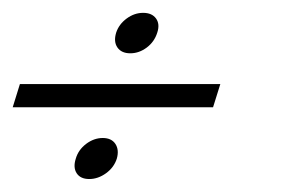

<svg xmlns="http://www.w3.org/2000/svg" viewBox="-33 -355 443 299"><path d="M-13.2 -188 -2 -224.1H310.1L298.8 -188ZM85 -107.9Q88.9 -121.6 101.1 -130.9Q113.3 -140.1 127 -140.1Q140.6 -140.1 146.7 -130.9Q152.8 -121.6 148.9 -107.9Q144.5 -94.2 132.1 -85.2Q119.6 -76.2 106 -76.2Q92.3 -76.2 86.4 -85.2Q80.6 -94.2 85 -107.9ZM147.9 -304.2Q152.3 -317.4 164.3 -326.2Q176.3 -335 189.9 -335Q203.6 -335 210 -326.2Q216.3 -317.4 211.9 -304.2Q207.5 -290 195.6 -281Q183.6 -272 169.9 -272Q156.2 -272 149.9 -281Q143.6 -290 147.9 -304.2Z"/></svg>

Font: Romanesco
Style: Regular
Weight: 400
Designer: Astigmatic (AOETI)
Foundry: Astigmatic (AOETI)
Version: Version 1.000